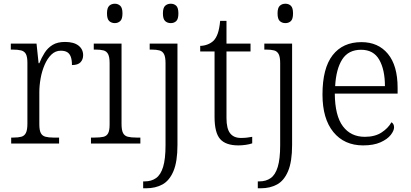

<svg xmlns="http://www.w3.org/2000/svg" viewBox="-20 -770 2205 1030"><path d="M40 0V-32H52Q78 -32 94.5 -36.5Q111 -41 119 -57Q127 -73 127 -107V-433Q127 -465 119 -480Q111 -495 93.5 -499.5Q76 -504 47 -504H38V-536H176L187 -431H191Q203 -461 219.5 -487Q236 -513 262 -529Q288 -545 329 -545Q376 -545 401 -525.5Q426 -506 426 -474Q426 -451 412 -436Q398 -421 366 -421Q366 -449 359.5 -466Q353 -483 340 -490.5Q327 -498 306 -498Q277 -498 255.5 -477Q234 -456 219.5 -422.5Q205 -389 198 -350Q191 -311 191 -274V-104Q191 -71 199 -56Q207 -41 224 -36.5Q241 -32 266 -32H297V0Z M468 0V-32H488Q517 -32 534.5 -36Q552 -40 560 -55Q568 -70 568 -102V-431Q568 -464 560 -479.5Q552 -495 535.5 -499.5Q519 -504 493 -504H483V-536H632V-105Q632 -72 640 -56.5Q648 -41 665.5 -36.5Q683 -32 712 -32H733V0ZM596 -646Q578 -646 566 -657Q554 -668 554 -698Q554 -728 566 -739Q578 -750 596 -750Q613 -750 625 -739Q637 -728 637 -698Q637 -668 625 -657Q613 -646 596 -646Z M748 240V203H757Q792 203 817 185.5Q842 168 855 125.5Q868 83 868 9V-431Q868 -464 860 -479.5Q852 -495 835.5 -499.5Q819 -504 793 -504H783V-536H932V8Q932 97 910.5 148Q889 199 851.5 219.5Q814 240 764 240ZM896 -646Q878 -646 866 -657Q854 -668 854 -698Q854 -728 866 -739Q878 -750 896 -750Q914 -750 925.5 -739Q937 -728 937 -698Q937 -668 925.5 -657Q914 -646 896 -646Z M1259 10Q1191 10 1161 -24Q1131 -58 1131 -143V-494H1054V-524Q1073 -524 1092 -531Q1111 -538 1125 -551Q1139 -565 1148 -590Q1157 -615 1161 -658H1195V-536H1324V-494H1195V-137Q1195 -80 1214.5 -55Q1234 -30 1272 -30Q1289 -30 1303 -31.5Q1317 -33 1333 -36V-1Q1319 4 1298.5 7Q1278 10 1259 10Z M1363 240V203H1372Q1407 203 1432 185.5Q1457 168 1470 125.5Q1483 83 1483 9V-431Q1483 -464 1475 -479.5Q1467 -495 1450.5 -499.5Q1434 -504 1408 -504H1398V-536H1547V8Q1547 97 1525.5 148Q1504 199 1466.5 219.5Q1429 240 1379 240ZM1511 -646Q1493 -646 1481 -657Q1469 -668 1469 -698Q1469 -728 1481 -739Q1493 -750 1511 -750Q1529 -750 1540.5 -739Q1552 -728 1552 -698Q1552 -668 1540.5 -657Q1529 -646 1511 -646Z M1928 10Q1827 10 1768.5 -61.5Q1710 -133 1710 -263Q1710 -404 1764.5 -474Q1819 -544 1919 -544Q2009 -544 2061 -481Q2113 -418 2113 -299V-268H1776Q1777 -149 1819.5 -92.5Q1862 -36 1937 -36Q1991 -36 2026.5 -59Q2062 -82 2080 -114Q2086 -111 2090 -104Q2094 -97 2094 -87Q2094 -69 2076 -46Q2058 -23 2021 -6.5Q1984 10 1928 10ZM2045 -308Q2045 -396 2014.5 -449.5Q1984 -503 1917 -503Q1849 -503 1816 -451.5Q1783 -400 1778 -308Z"/></svg>

Font: Noto Serif Armenian Light
Style: Regular
Weight: 300
Version: Version 2.007